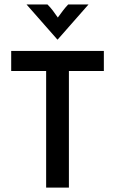

<svg xmlns="http://www.w3.org/2000/svg" viewBox="-20 -858 526 878"><path d="M191 0V-533.3H31.2V-625H454.9V-533.3H295.1V0ZM242.4 -677.1 101.4 -837.5H197.2Q210.4 -824.3 221.2 -810.1Q231.9 -795.8 244.4 -777.8Q257.6 -795.8 268.4 -810.1Q279.2 -824.3 291.7 -837.5H384.7L243.7 -677.1Z"/></svg>

Font: Afacad Flux Medium
Style: Regular
Weight: 500
Designer: Kristian Moeller
Foundry: Dicotype
Version: Version 1.100